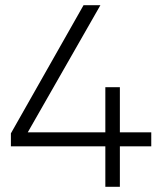

<svg xmlns="http://www.w3.org/2000/svg" viewBox="-20 -720 640 740"><path d="M386 0V-156H22V-206L302 -700H367L87 -210H386V-384H442V-210H563V-156H442V0Z"/></svg>

Font: Geologica Thin Roman Thin
Style: Regular
Weight: 250
Version: Version 1.010;gftools[0.9.28]